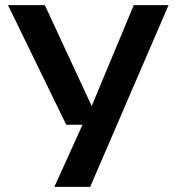

<svg xmlns="http://www.w3.org/2000/svg" viewBox="-20 -725 686 745"><path d="M191 0 316 -276 326 -290 499 -705H634L330 0ZM237 -241 11 -705H154L343 -298H359V-241Z"/></svg>

Font: TikTok Sans 24pt SemiBold
Style: Regular
Weight: 600
Version: Version 4.000